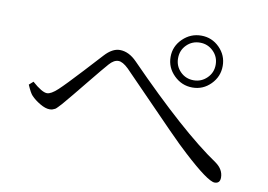

<svg xmlns="http://www.w3.org/2000/svg" viewBox="-68 -784 1136 815"><g transform="rotate(10 500.0 -377.0)"><path d="M816.9 -488.3Q784.2 -455.1 738.3 -455.1Q692.4 -455.1 658.7 -488.3Q625 -521.5 625 -567.4Q625 -613.3 658.7 -646Q692.4 -678.7 738.3 -678.7Q784.2 -678.7 816.9 -646Q849.6 -613.3 849.6 -567.4Q849.6 -521.5 816.9 -488.3ZM738.3 -648.4Q704.1 -648.4 680.7 -625Q657.2 -601.6 657.2 -567.4Q657.2 -533.2 680.7 -509.8Q704.1 -486.3 738.3 -486.3Q771.5 -486.3 795.4 -509.8Q819.3 -533.2 819.3 -567.4Q819.3 -601.6 795.4 -625Q771.5 -648.4 738.3 -648.4ZM77.1 -302.7Q67.4 -312.5 52.7 -346.7L70.3 -362.3Q113.3 -324.2 134.8 -324.2Q152.3 -324.2 180.7 -350.6Q207 -375 272.9 -446.3Q338.9 -517.6 343.8 -523.4Q376 -558.6 408.2 -558.6Q447.3 -558.6 482.4 -522.5Q735.4 -263.7 890.6 -159.2Q924.8 -134.8 924.8 -99.6Q924.8 -74.2 901.4 -74.2Q872.1 -74.2 761.7 -175.8Q732.4 -202.1 676.3 -259.3Q620.1 -316.4 549.3 -389.6Q478.5 -462.9 454.1 -487.3Q428.7 -511.7 410.2 -511.7Q390.6 -511.7 371.1 -489.3Q353.5 -469.7 294.4 -397Q235.4 -324.2 221.7 -308.6Q219.7 -306.6 213.9 -299.3Q208 -292 206.1 -290Q204.1 -288.1 199.2 -282.7Q194.3 -277.3 192.4 -275.4Q190.4 -273.4 186.5 -269.5Q182.6 -265.6 179.7 -264.6Q176.8 -263.7 172.9 -261.7Q168.9 -259.8 165 -259.3Q161.1 -258.8 157.2 -258.8Q139.6 -258.8 116.2 -272.5Q92.8 -286.1 77.1 -302.7Z"/></g></svg>

Font: GenYoMin TW TTF Light
Style: Regular
Weight: 300
Version: Version 1.300